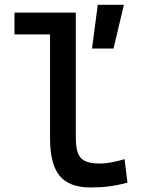

<svg xmlns="http://www.w3.org/2000/svg" viewBox="-20 -786 626 815"><path d="M370.6 -580.1 395 -765.6H505.9L461.9 -580.1ZM365.2 9.8Q273.4 9.8 232.9 -40Q192.4 -89.8 192.4 -199.2V-640.1H41.5V-732.4H301.8V-204.1Q301.8 -165 309.3 -140.1Q316.9 -115.2 338.9 -103.5Q360.8 -91.8 404.3 -91.8Q445.3 -91.8 508.8 -110.4L521 -10.7Q481.4 0 444.3 4.9Q407.2 9.8 365.2 9.8Z"/></svg>

Font: Caskaydia Cove Medium
Style: Regular
Weight: 500
Monospace: yes
Designer: Aaron Bell
Foundry: Saja Typeworks
Version: Version 4.300; ttfautohint (v1.8.3)